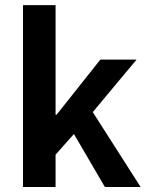

<svg xmlns="http://www.w3.org/2000/svg" viewBox="-20 -746 587 766"><path d="M71.8 0V-725.6H201.7V-288.1H205.6L380.4 -508.3H524.9L350.1 -298.8L541 0H398.4L274.9 -211.4L201.7 -128.9V0Z"/></svg>

Font: Akatab ExtraBold
Style: Regular
Weight: 800
Designer: SIL International
Foundry: SIL International
Version: Version 3.000